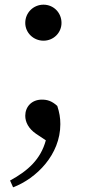

<svg xmlns="http://www.w3.org/2000/svg" viewBox="-20 -565 371 821"><path d="M166 -391C209 -391 243 -425 243 -467C243 -511 209 -545 166 -545C123 -545 88 -511 88 -467C88 -425 123 -391 166 -391ZM176 35C154 116 100 165 23 207L36 236C136 198 238 96 238 -34C238 -62 234 -84 225 -112C201 -134 181 -139 159 -139C115 -139 88 -108 88 -70C88 -43 102 -15 134 7Z"/></svg>

Font: Source Han Serif CN SemiBold
Style: Regular
Weight: 600
Designer: Ryoko NISHIZUKA 西塚涼子 (kana & ideographs); Frank Grießhammer (Latin, Greek & Cyrillic); Wenlong ZHANG 张文龙 (bopomofo); San
Foundry: Adobe Systems Incorporated
Version: Version 1.000;PS 1;hotconv 16.6.53;makeotf.lib2.5.65590